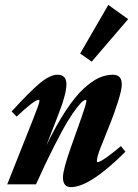

<svg xmlns="http://www.w3.org/2000/svg" viewBox="-20 -748 558 779"><path d="M352.1 -498 305.2 -530.8 419.4 -728 500 -670.4ZM9.3 0 116.7 -270.5Q140.1 -329.1 140.1 -338.9Q140.1 -342.8 136.2 -342.8Q119.6 -342.8 47.4 -274.9L27.3 -295.9Q103 -378.9 143.3 -411.9Q183.6 -444.8 213.4 -444.8Q249.5 -444.8 249.5 -405.8Q249.5 -367.7 218.8 -288.6L168.5 -158.7Q209 -241.7 247.1 -299.3Q285.2 -356.9 318.8 -387.9Q352.5 -418.9 380.9 -431.9Q409.2 -444.8 438 -444.8Q474.1 -444.8 474.1 -405.8Q474.1 -383.3 458.5 -334.7Q442.9 -286.1 428.7 -250.5L389.2 -151.9Q373 -111.3 373 -94.7Q373 -90.3 376 -90.3Q393.1 -90.3 470.7 -155.3L488.8 -132.3Q344.7 11.2 268.1 11.2Q235.4 11.2 235.4 -28.3Q235.4 -58.6 266.6 -147.5L311 -272.5Q330.6 -328.1 330.6 -339.4Q330.6 -342.8 327.6 -342.8Q323.7 -342.8 316.4 -337.6Q309.1 -332.5 292.2 -311.3Q275.4 -290 254.4 -255.6Q233.4 -221.2 199.5 -154.5Q165.5 -87.9 126 0Z"/></svg>

Font: Elstob Grade
Style: Italic
Weight: 400
Italic angle: -20°
Designer: Peter S. Baker
Version: Version 1.015